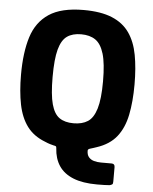

<svg xmlns="http://www.w3.org/2000/svg" viewBox="-58 -726 757 952"><g transform="rotate(5 320.5 -250.0)"><path d="M38 -332Q38 -442 62 -519Q86 -596 147.5 -637Q209 -678 320 -678Q406 -678 461.5 -655Q517 -632 548 -587.5Q579 -543 591 -478.5Q603 -414 603 -332Q603 -246 589.5 -180Q576 -114 541.5 -70.5Q507 -27 443 -6Q436 -4 428 -1Q420 2 412 4Q400 7 400 15Q400 36 410 47.5Q420 59 436 63.5Q452 68 471 68H524Q540 68 540 85V156Q540 167 537 170Q534 173 524 176Q519 177 497 177.5Q475 178 461 178Q389 178 342 159Q295 140 271 104Q247 68 244 17Q244 9 240.5 7Q237 5 230 4Q222 2 211.5 -1Q201 -4 185 -11Q128 -33 96 -76Q64 -119 51 -183.5Q38 -248 38 -332ZM195 -334Q195 -246 208 -198.5Q221 -151 248 -132.5Q275 -114 318 -114Q361 -114 389 -132Q417 -150 431.5 -198Q446 -246 446 -334Q446 -423 431.5 -471Q417 -519 389 -538Q361 -557 318 -557Q275 -557 248 -538Q221 -519 208 -471Q195 -423 195 -334Z"/></g></svg>

Font: Glory ExtraBold
Style: Regular
Weight: 800
Designer: Robert Leuschke
Foundry: Robert Leuschke
Version: Version 1.011